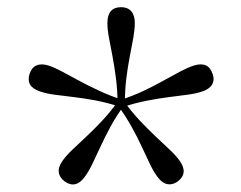

<svg xmlns="http://www.w3.org/2000/svg" viewBox="-20 -786 656 522"><path d="M319.5 -504.5H299.5Q299.5 -541 295.2 -573.2Q291 -605.5 285.8 -633.2Q280.5 -661 276.2 -683.5Q272 -706 272 -723.5Q272 -766.5 309.5 -766.5Q327 -766.5 336.8 -755.5Q346.5 -744.5 346.5 -723.5Q346.5 -706 342.5 -683.5Q338.5 -661 333 -633.2Q327.5 -605.5 323.5 -573.2Q319.5 -541 319.5 -504.5ZM312.5 -514.5 306.5 -495.5Q271.5 -507 239.5 -513Q207.5 -519 179.5 -522.2Q151.5 -525.5 128.8 -528.5Q106 -531.5 90 -537Q49 -550 60.5 -585.5Q66 -602.5 79.5 -608.2Q93 -614 113 -607.5Q129 -602 149.2 -591.2Q169.5 -580.5 194.2 -567Q219 -553.5 248.5 -539.8Q278 -526 312.5 -514.5ZM301 -510.5 317 -499Q295.5 -469.5 280 -440.8Q264.5 -412 252.8 -386.5Q241 -361 231 -340.2Q221 -319.5 211 -306Q186 -271 155.5 -293Q141.5 -303.5 139.8 -318Q138 -332.5 150.5 -349.5Q160.5 -363.5 177 -379.2Q193.5 -395 214.2 -414.2Q235 -433.5 257.2 -457.2Q279.5 -481 301 -510.5ZM301 -498.5 317 -510.5Q338.5 -481 361 -457.2Q383.5 -433.5 404 -414.2Q424.5 -395 441.2 -379.2Q458 -363.5 468 -349.5Q493 -315 463 -292.5Q449 -282.5 434.5 -285.5Q420 -288.5 407.5 -306Q397.5 -319.5 387.5 -340.2Q377.5 -361 365.8 -386.5Q354 -412 338.2 -440.5Q322.5 -469 301 -498.5ZM306.5 -514Q341 -525 370.5 -539Q400 -553 424.5 -566.8Q449 -580.5 469.2 -591.2Q489.5 -602 506 -607.5Q546.5 -620.5 558 -585Q564 -568.5 556.5 -556Q549 -543.5 529 -537Q512.5 -531.5 489.8 -528.5Q467 -525.5 439.2 -522Q411.5 -518.5 379.2 -512.2Q347 -506 312.5 -494.5Z"/></svg>

Font: Fraunces 48pt Soft Wonky Light
Style: Regular
Weight: 300
Version: Version 1.000;[b76b70a41]